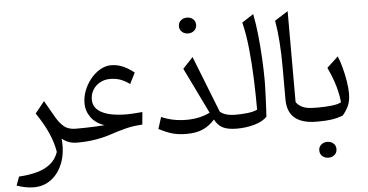

<svg xmlns="http://www.w3.org/2000/svg" viewBox="-63 -889 2454 1282"><g transform="rotate(-5 1164.5 -248.0)"><path d="M231.4 -295.4 294.4 -185.1Q320.3 -140.6 349.1 -116.9Q377.9 -93.3 427.7 -93.3H428.2V0H427.7Q396 0 371.6 -9.5Q347.2 -19 326.7 -35.6Q335.4 54.2 309.8 123.8Q284.2 193.4 233.2 232.7Q182.1 272 115.2 272Q59.6 272 0 250.5L21.5 191.9Q85.9 188.5 139.6 174.3Q193.4 160.2 231.4 130.4Q269.5 100.6 287.1 50.3Q277.8 -9.3 250.2 -73.5Q222.7 -137.7 168.9 -217.8Z M698.7 -495.1Q738.8 -495.1 776.6 -478.8Q814.5 -462.4 851.6 -432.6L814.5 -358.9Q785.6 -380.4 754.4 -392.3Q723.1 -404.3 682.6 -404.3Q646 -404.3 616 -387.9Q585.9 -371.6 568.1 -343Q550.3 -314.5 550.3 -276.9Q550.3 -219.7 608.4 -189.5Q666.5 -159.2 776.9 -159.2Q795.4 -159.2 823 -161.1Q850.6 -163.1 879.4 -165.5L871.6 -82Q808.1 -78.6 756.6 -65.2Q705.1 -51.8 660.6 -36.6Q612.3 -20 555.2 -10Q498 0 428.2 0Q412.1 0 412.1 -32.7V-60.5Q412.1 -93.3 428.2 -93.3Q458 -93.3 493.9 -94Q529.8 -94.7 563.7 -96.4Q597.7 -98.1 620.6 -100.1Q561.5 -119.1 530.5 -162.1Q499.5 -205.1 499.5 -256.8Q499.5 -301.3 516.4 -343.8Q533.2 -386.2 561.5 -420.4Q589.8 -454.6 625.5 -474.9Q661.1 -495.1 698.7 -495.1Z M1326.2 -122.1 1176.8 -429.2 1245.1 -502 1394 -123.5Q1425.8 -93.3 1500 -93.3H1500.5V0H1500Q1439 0 1405 -17.1Q1371.1 -34.2 1351.1 -74.2Q1314 -32.7 1269.5 -13.4Q1225.1 5.9 1159.7 5.9Q1109.4 5.9 1068.8 -5.1Q1028.3 -16.1 976.1 -43.5L1001 -121.6Q1078.6 -87.9 1168.9 -87.9Q1258.3 -87.9 1326.2 -122.1ZM1172.4 -714.8Q1172.4 -738.8 1189.2 -753.2Q1206.1 -767.6 1230 -767.6Q1254.4 -767.6 1271 -753.2Q1287.6 -738.8 1287.6 -714.8Q1287.6 -690.9 1271 -676.3Q1254.4 -661.6 1230 -661.6Q1206.1 -661.6 1189.2 -676.3Q1172.4 -690.9 1172.4 -714.8Z M1673.3 -752.4Q1686.5 -688 1694.8 -608.4Q1703.1 -528.8 1707.3 -448.5Q1711.4 -368.2 1711.4 -300.3Q1711.4 -288.1 1710.7 -260.3Q1710 -232.4 1708.5 -197Q1707 -161.6 1705.3 -125.7Q1703.6 -89.8 1701.7 -62Q1671.4 -30.8 1615.7 -15.4Q1560.1 0 1500.5 0Q1484.4 0 1484.4 -32.7V-60.5Q1484.4 -93.3 1500.5 -93.3Q1540 -93.3 1578.9 -97.7Q1617.7 -102.1 1644 -114.3Q1644 -213.4 1640.1 -319.1Q1636.2 -424.8 1626 -523.9Q1615.7 -623 1596.2 -702.6Z M1904.3 -752V-142.6Q1918.9 -120.1 1947.8 -106.7Q1976.6 -93.3 2032.2 -93.3H2032.7V0H2032.2Q1937 0 1887.7 -41Q1838.4 -82 1838.4 -166.5V-378.4Q1838.4 -564.9 1815.4 -695.8Z M2033.7 193.4Q2033.7 169.4 2050.5 155Q2067.4 140.6 2091.3 140.6Q2115.7 140.6 2132.3 155Q2148.9 169.4 2148.9 193.4Q2148.9 217.3 2132.3 231.9Q2115.7 246.6 2091.3 246.6Q2067.4 246.6 2050.5 231.9Q2033.7 217.3 2033.7 193.4ZM2032.7 0Q2016.6 0 2016.6 -32.7V-60.5Q2016.6 -93.3 2032.7 -93.3H2054.2Q2100.6 -93.3 2142.1 -97.9Q2183.6 -102.5 2206.1 -114.7Q2202.1 -163.6 2185.3 -222.9Q2168.5 -282.2 2135.7 -351.6L2211.4 -421.9Q2225.6 -388.2 2237.8 -342Q2250 -295.9 2257.3 -250Q2264.6 -204.1 2264.6 -169.9Q2264.6 -125 2252.4 -93.5Q2240.2 -62 2210 -25.4Q2172.4 -11.2 2134.8 -5.6Q2097.2 0 2045.4 0Z"/></g></svg>

Font: Pinar DS4-Regular
Style: Regular
Weight: 400
Designer: Amin Abedi
Version: Version 2.000